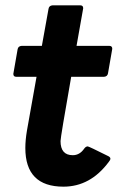

<svg xmlns="http://www.w3.org/2000/svg" viewBox="-20 -690 468 720"><path d="M218 10Q75 10 75 -135Q75 -164 81 -200L117 -402H41Q30 -402 30 -413L46 -505Q48 -517 61 -518H137L162 -657Q164 -669 177 -670H281Q292 -670 292 -659L267 -518H390Q401 -518 401 -507L385 -415Q383 -403 370 -402H247Q207 -175 207 -161Q207 -108 253 -108Q279 -108 296 -133Q302 -141 309 -141Q313 -141 387 -104Q394 -100 394 -95Q394 -90 388 -83Q319 10 218 10Z"/></svg>

Font: YamahaIndonesia935. App
Style: Bold Italic
Weight: 700
Italic angle: -10°
Designer: Dalton Maag Ltd
Foundry: Dalton Maag Ltd
Version: Version 1.002; January 01, 2024; Regular/Italic